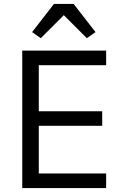

<svg xmlns="http://www.w3.org/2000/svg" viewBox="-20 -955 623 975"><path d="M519 0H93V-698H519V-624H177V-390H499V-316H177V-74H519ZM254 -935H354L465 -792L421 -761L304 -878L187 -761L143 -792Z"/></svg>

Font: IBM Plex Sans
Style: Regular
Weight: 400
Designer: Mike Abbink, Paul van der Laan, Pieter van Rosmalen
Foundry: Bold Monday
Version: Version 3.201